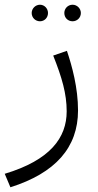

<svg xmlns="http://www.w3.org/2000/svg" viewBox="-47 -545 413 812"><path d="M122 -455C141 -455 156 -470 156 -490C156 -509 141 -525 122 -525C103 -525 87 -509 87 -490C87 -470 103 -455 122 -455ZM260 -455C279 -455 295 -470 295 -490C295 -509 279 -525 260 -525C240 -525 225 -509 225 -490C225 -470 240 -455 260 -455ZM-3 247C187 187 283 79 283 -78C283 -173 258 -265 236 -330L178 -310C215 -217 235 -149 235 -74C235 37 166 132 -27 190Z"/></svg>

Font: FiraGO Light
Style: Regular
Weight: 300
Designer: bBox Type
Foundry: bBox Type GmbH
Version: Version 1.001;PS 001.001;hotconv 1.0.88;makeotf.lib2.5.64775